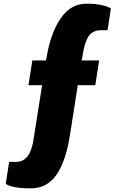

<svg xmlns="http://www.w3.org/2000/svg" viewBox="-20 -820 634 1044"><path d="M147.9 204.1Q44.9 204.1 11.2 179.2L29.8 60.1H69.8Q89.8 60.1 105.7 50.8Q121.6 41.5 131.3 28.3Q148.4 5.4 159.7 -45.4Q162.1 -56.6 209 -356.9H134.8L155.8 -491.2H230L232.9 -505.9Q254.4 -638.7 309.3 -719.2Q364.3 -799.8 448.2 -799.8Q474.1 -799.8 495.1 -798.3Q526.4 -795.4 553.7 -787.1Q560.5 -785.2 583 -774.9L564.9 -655.8H526.9Q507.3 -655.8 491.7 -648.2Q476.1 -640.6 466.1 -628.7Q456.1 -616.7 448.2 -595.9Q440.4 -575.2 436 -555.7Q431.6 -536.1 426.8 -505.9L423.8 -491.2H519L498 -356.9H402.8L360.8 -87.9Q338.4 56.2 287.1 130.1Q235.8 204.1 147.9 204.1Z"/></svg>

Font: Squarion Black
Style: Regular
Weight: 900
Designer: Natanael Gama
Version: Version 1.00;September 12, 2019;FontCreator 11.5.0.2425 64-b